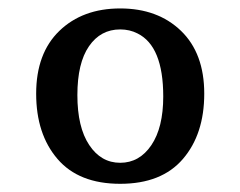

<svg xmlns="http://www.w3.org/2000/svg" viewBox="-20 -785 581 464"><path d="M270.5 -340.8Q170.4 -340.8 118.9 -400.9Q67.4 -460.9 67.4 -558.6Q67.4 -656.2 123.5 -710.4Q179.7 -764.6 270.5 -764.6Q361.3 -764.6 417.5 -710.4Q473.6 -656.2 473.6 -558.6Q473.6 -460.9 422.1 -400.9Q370.6 -340.8 270.5 -340.8ZM374.5 -551.8Q374.5 -673.3 312.5 -704.1Q293.5 -713.9 270.5 -713.9Q223.1 -713.9 195.1 -673.3Q167 -632.8 167 -555.2Q167 -477.5 195.6 -434.6Q224.1 -391.6 270.5 -391.6Q316.9 -391.6 345.7 -434.1Q374.5 -476.6 374.5 -551.8Z"/></svg>

Font: Arbutus Slab
Style: Regular
Weight: 400
Version: Version 1.002; ttfautohint (v0.92) -l 10 -r 16 -G 200 -x 7 -